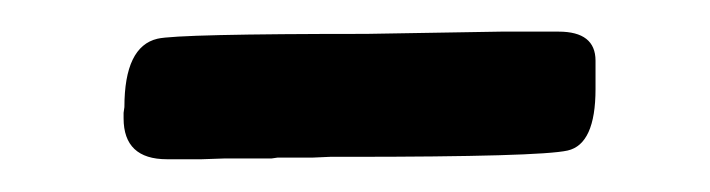

<svg xmlns="http://www.w3.org/2000/svg" viewBox="-20 -335 440 119"><path d="M349.1 -297.4V-279.8Q349.1 -245.6 331.8 -241.7Q314.5 -237.8 195.3 -237.8H184.6L173.3 -237.3H151.9L148.4 -236.8H119.6L105 -236.3H83.5Q56.6 -236.3 56.6 -261.7V-265.1L57.1 -268.6Q57.1 -306.2 77.6 -311Q90.3 -314 207 -314L290.5 -315.4H326.2Q349.1 -315.4 349.1 -297.4Z"/></svg>

Font: Averia Gruesa Libre
Style: Regular
Weight: 400
Italic angle: -1.70001°
Version: Version 1.002